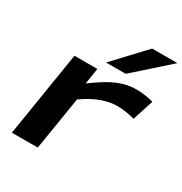

<svg xmlns="http://www.w3.org/2000/svg" viewBox="-182 -925 1007 1061"><g transform="rotate(30 322.0 -395.0)"><path d="M277 -541 261 -439Q316 -480 359.5 -504.5Q403 -529 442 -540Q481 -551 522 -551Q552 -551 580.5 -546.5Q609 -542 631 -536L588 -403Q560 -410 532 -414.5Q504 -419 477 -419Q431 -419 379 -401Q327 -383 264 -339L209 0H44L131 -541ZM301 -596 483 -790H644L426 -596Z"/></g></svg>

Font: Georama ExtraExtended SemiBold
Style: Italic
Weight: 600
Width: 8
Italic angle: -9°
Designer: Jean-Baptiste Levee
Foundry: Production Type
Version: Version 1.000